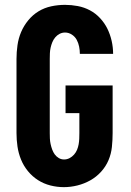

<svg xmlns="http://www.w3.org/2000/svg" viewBox="-20 -763 540 791"><path d="M243 8Q215 8 187.5 1Q160 -6 136.5 -21Q113 -36 95 -58Q77 -80 66.5 -106Q56 -132 52 -159.5Q48 -187 48 -215V-520Q48 -548 52 -576.5Q56 -605 67 -631Q78 -657 96.5 -679.5Q115 -702 139 -716.5Q163 -731 191 -737Q219 -743 248 -743Q274 -743 300.5 -738Q327 -733 350.5 -720.5Q374 -708 392.5 -688Q411 -668 422.5 -644.5Q434 -621 440 -594.5Q446 -568 446 -541H309Q309 -556 306 -571Q303 -586 296 -599Q289 -612 276 -620.5Q263 -629 248 -629Q236 -629 225.5 -623.5Q215 -618 207.5 -609Q200 -600 195.5 -589Q191 -578 188.5 -566.5Q186 -555 185.5 -543.5Q185 -532 185 -520V-215Q185 -204 185.5 -192.5Q186 -181 188.5 -169.5Q191 -158 195 -147Q199 -136 205.5 -127Q212 -118 222 -112Q232 -106 244 -106Q256 -106 266.5 -111.5Q277 -117 285 -126Q293 -135 297.5 -146Q302 -157 304 -168.5Q306 -180 306.5 -191.5Q307 -203 307 -215V-297H250V-411H444V-215Q444 -186 441 -157.5Q438 -129 427 -103Q416 -77 396.5 -55.5Q377 -34 352 -20Q327 -6 299 1Q271 8 243 8Z"/></svg>

Font: iosevka_custom_sans_ss08 Heavy
Style: Regular
Weight: 900
Designer: Belleve Invis
Foundry: Belleve Invis
Version: Version 10.3.0; ttfautohint (v1.8.3)